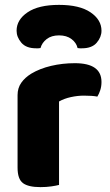

<svg xmlns="http://www.w3.org/2000/svg" viewBox="-20 -759 451 787"><path d="M222 -1Q211 2 190.5 5Q170 8 146 8Q96 8 74 -8.5Q52 -25 52 -72V-369Q52 -398 67 -419.5Q82 -441 108 -457Q143 -478 189.5 -489Q236 -500 287 -500Q396 -500 396 -423Q396 -405 391 -389.5Q386 -374 379 -363Q360 -367 324 -367Q298 -367 270.5 -361Q243 -355 222 -343ZM222 -614Q191 -614 171.5 -599Q152 -584 146 -562Q141 -561 137 -561Q133 -561 128 -561Q87 -561 67.5 -584Q48 -607 48 -633Q48 -678 93 -708.5Q138 -739 222 -739Q306 -739 351 -708.5Q396 -678 396 -633Q396 -607 376.5 -584Q357 -561 316 -561Q311 -561 307 -561Q303 -561 298 -562Q293 -584 273 -599Q253 -614 222 -614Z"/></svg>

Font: Baloo Thambi 2 ExtraBold
Style: Regular
Weight: 800
Designer: Aadarsh Rajan and Ek Type
Foundry: Ek Type
Version: Version 1.640;hotconv 1.0.111;makeotfexe 2.5.65597; ttfautoh